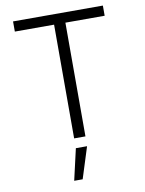

<svg xmlns="http://www.w3.org/2000/svg" viewBox="-103 -798 837 1110"><g transform="rotate(-10 316.0 -242.5)"><path d="M52.6 -667.6H283V0H349.4V-667.6H579.9V-727.3H52.6ZM240.8 241.5H290.5L348.7 57.5H283Z"/></g></svg>

Font: TID UI Light
Style: Regular
Weight: 300
Designer: The TID Project Authors
Foundry: Bakken & Bæck
Version: Version 1.001;hotconv 1.0.109;makeotfexe 2.5.65596